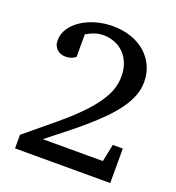

<svg xmlns="http://www.w3.org/2000/svg" viewBox="-126 -788 815 889"><g transform="rotate(20 281.5 -343.5)"><path d="M46.9 0V-66.9Q123 -129.9 187 -182.9Q251 -235.8 297.6 -284.9Q344.2 -334 370.1 -381.6Q396 -429.2 396 -481.9Q396 -518.1 384.5 -546.1Q373 -574.2 353.8 -593.5Q334.5 -612.8 308.3 -622.8Q282.2 -632.8 252.9 -632.8Q235.4 -632.8 220.9 -628.9Q206.5 -625 195.8 -620.1Q185.1 -615.2 178.5 -611.3Q171.9 -607.4 169.9 -606.9V-496.1Q164.6 -491.2 157.2 -487.3Q150.9 -483.9 141.6 -481.4Q132.3 -479 121.1 -479Q109.4 -479 98.6 -482.7Q87.9 -486.3 79.3 -493.7Q70.8 -501 65.9 -512Q61 -522.9 61 -538.1Q61 -569.3 78.9 -596.7Q96.7 -624 127 -644Q157.2 -664.1 197 -675.5Q236.8 -687 280.8 -687Q329.6 -687 370.6 -672.9Q411.6 -658.7 441.2 -633.1Q470.7 -607.4 487.3 -571.5Q503.9 -535.6 503.9 -492.2Q503.9 -457 490.5 -422.9Q477.1 -388.7 452.9 -355.2Q428.7 -321.8 395.8 -288.6Q362.8 -255.4 324 -221.7Q285.2 -188 241.5 -153.8Q197.8 -119.6 152.8 -84H449.2L466.8 -169.9H516.1V0Z"/></g></svg>

Font: Charis SIL APac
Style: Regular
Weight: 400
Foundry: SIL International
Version: Version 5.000